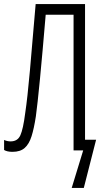

<svg xmlns="http://www.w3.org/2000/svg" viewBox="-26 -734 513 937"><path d="M389 -52H443L383 183H324L380 0H333V-662H197Q181 -472 169 -348Q157 -224 149 -166Q140 -107 128 -69Q116 -31 94.5 -12Q73 7 35 7Q9 7 -6 -2V-51Q9 -44 26 -44Q60 -44 73.5 -74Q87 -104 97 -182Q108 -255 120 -389.5Q132 -524 148 -714H389Z"/></svg>

Font: Noto Sans ExtraCondensed Light
Style: Regular
Weight: 300
Width: 2
Designer: Monotype Design Team
Foundry: Monotype Imaging Inc.
Version: Version 2.013; ttfautohint (v1.8.4.7-5d5b)